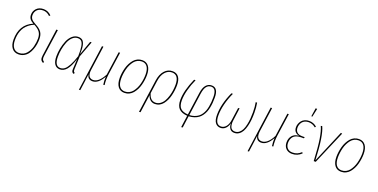

<svg xmlns="http://www.w3.org/2000/svg" viewBox="-20 -1671 5516 2802"><g transform="rotate(20 2737.5 -270.0)"><path d="M313 -736.8Q382.8 -736.8 435.1 -683.1L418.9 -668.9Q373.5 -715.8 313 -715.8Q252.4 -715.8 220.2 -681.6Q188 -647.5 188 -598.1Q188 -563.5 207.5 -538.6Q227.1 -513.7 276.9 -487.8Q344.2 -453.1 373.5 -411.6Q402.8 -370.1 402.8 -303.2Q402.8 -263.7 396.5 -223.1Q390.1 -182.6 374.3 -140.1Q358.4 -97.7 335 -64.9Q311.5 -32.2 273.7 -11.2Q235.8 9.8 189 9.8Q123 9.8 86.4 -38.1Q49.8 -85.9 49.8 -168.9Q49.8 -403.8 242.2 -484.9Q201.7 -507.8 183.3 -533.7Q165 -559.6 165 -597.2Q165 -655.8 204.8 -696.3Q244.6 -736.8 313 -736.8ZM261.2 -476.1Q216.3 -457 182.6 -429.9Q148.9 -402.8 128.2 -373.8Q107.4 -344.7 94.5 -309.3Q81.5 -273.9 76.7 -240.7Q71.8 -207.5 71.8 -169.9Q71.8 -95.2 102.3 -53.2Q132.8 -11.2 189 -11.2Q224.6 -11.2 254.6 -25.1Q284.7 -39.1 304.9 -63Q325.2 -86.9 340.6 -116.2Q356 -145.5 364.5 -179.2Q373 -212.9 377 -243.7Q380.9 -274.4 380.9 -303.2Q380.9 -365.2 353.5 -403.6Q326.2 -441.9 261.2 -476.1Z M610.8 -519 550.8 -96.2Q545.9 -62.5 552.7 -44.4Q559.6 -26.4 580.1 -13.2L571.8 4.9Q541.5 -9.8 532.2 -32.7Q522.9 -55.7 528.8 -97.2L587.9 -519Z M927.7 -528.8Q968.3 -528.8 992.4 -508.8Q1016.6 -488.8 1028.3 -437.7Q1040 -386.7 1035.6 -300.8L1112.8 -519H1135.7L1042 -268.1L1033.7 -67.9Q1033.2 -42.5 1038.8 -31.7Q1044.4 -21 1056.6 -16.1L1045.9 2.9Q1027.8 -3.4 1018.8 -17.1Q1009.8 -30.8 1011.7 -62L1020 -217.8Q981 -96.2 936 -43.2Q891.1 9.8 832 9.8Q778.8 9.8 749.8 -32.2Q720.7 -74.2 720.7 -154.8Q720.7 -214.4 732.9 -277.1Q745.1 -339.8 768.8 -397.5Q792.5 -455.1 834 -491.9Q875.5 -528.8 927.7 -528.8ZM926.8 -508.8Q881.3 -508.8 844.7 -474.1Q808.1 -439.5 786.9 -385.3Q765.6 -331.1 754.6 -271.5Q743.7 -211.9 743.7 -154.8Q743.7 -11.2 832 -11.2Q867.2 -11.2 897 -33.4Q926.8 -55.7 958.3 -112.5Q989.7 -169.4 1020 -263.2Q1022.9 -358.9 1013.7 -412.8Q1004.4 -466.8 983.9 -487.8Q963.4 -508.8 926.8 -508.8Z M1527.3 -168.9Q1515.1 -76.7 1526.4 1L1506.3 3.9Q1496.6 -58.1 1501.5 -120.1Q1429.2 9.8 1339.4 9.8Q1263.7 9.8 1252.4 -67.9Q1247.6 -21.5 1235.4 64.9L1217.8 191.9L1196.8 193.8L1296.4 -519H1318.4L1265.6 -141.1Q1256.3 -72.8 1277.8 -42Q1299.3 -11.2 1340.3 -11.2Q1429.7 -11.2 1503.4 -153.8L1555.7 -519H1577.6Z M1834.5 9.8Q1768.6 9.8 1732.9 -38.8Q1697.3 -87.4 1697.3 -173.8Q1697.3 -210.9 1702.6 -250.2Q1708 -289.6 1719 -329.8Q1730 -370.1 1748.5 -405.5Q1767.1 -440.9 1791 -468.8Q1814.9 -496.6 1848.6 -512.7Q1882.3 -528.8 1921.4 -528.8Q1986.8 -528.8 2022.2 -480.5Q2057.6 -432.1 2057.6 -346.2Q2057.6 -309.1 2052.2 -270Q2046.9 -231 2036.1 -190.4Q2025.4 -149.9 2007.1 -114.5Q1988.8 -79.1 1965.1 -51Q1941.4 -22.9 1907.7 -6.6Q1874 9.8 1834.5 9.8ZM1834.5 -11.2Q1870.6 -11.2 1901.4 -27.1Q1932.1 -43 1953.4 -69.8Q1974.6 -96.7 1991 -130.6Q2007.3 -164.6 2016.8 -202.6Q2026.4 -240.7 2031 -276.6Q2035.6 -312.5 2035.6 -346.2Q2035.6 -425.8 2006.3 -467.3Q1977.1 -508.8 1921.4 -508.8Q1885.7 -508.8 1855 -493.2Q1824.2 -477.5 1803 -450.4Q1781.7 -423.3 1765.4 -389.6Q1749 -356 1739.5 -317.9Q1730 -279.8 1725.3 -243.7Q1720.7 -207.5 1720.7 -173.8Q1720.7 -94.2 1749.8 -52.7Q1778.8 -11.2 1834.5 -11.2Z M2391.6 -528.8Q2455.1 -528.8 2487.8 -483.9Q2520.5 -439 2520.5 -356Q2520.5 -317.4 2515.4 -277.3Q2510.3 -237.3 2500 -195.6Q2489.7 -153.8 2472.4 -117.4Q2455.1 -81.1 2432.4 -52.2Q2409.7 -23.4 2377.7 -6.8Q2345.7 9.8 2308.6 9.8Q2265.1 9.8 2235.6 -16.4Q2206.1 -42.5 2193.4 -85.9L2154.3 193.8L2131.3 196.8L2203.6 -317.9Q2217.8 -416.5 2268.3 -472.7Q2318.8 -528.8 2391.6 -528.8ZM2309.6 -11.2Q2349.6 -11.2 2382.6 -34.7Q2415.5 -58.1 2436.5 -94.7Q2457.5 -131.3 2471.7 -178.2Q2485.8 -225.1 2491.7 -269.8Q2497.6 -314.5 2497.6 -356Q2497.6 -431.2 2470.5 -470Q2443.4 -508.8 2390.1 -508.8Q2326.7 -508.8 2282.5 -457.5Q2238.3 -406.2 2225.6 -314L2198.2 -118.2Q2226.6 -11.2 2309.6 -11.2Z M2999 -528.8Q3100.1 -528.8 3100.1 -376Q3100.1 -333.5 3097.2 -296.6Q3094.2 -259.8 3086.4 -220.7Q3078.6 -181.6 3065.9 -149.9Q3053.2 -118.2 3032.7 -88.9Q3012.2 -59.6 2984.9 -39.1Q2957.5 -18.6 2919.2 -5.6Q2880.9 7.3 2834 9.8L2809.1 192.9L2786.1 195.8L2812 9.8Q2723.6 3.9 2680.9 -40Q2638.2 -84 2638.2 -174.8Q2638.2 -317.9 2727.1 -519H2750Q2709.5 -431.2 2685.3 -340.1Q2661.1 -249 2661.1 -175.8Q2661.1 -89.8 2698.2 -53.2Q2735.4 -16.6 2814.9 -11.2L2865.2 -366.2Q2877 -448.2 2911.6 -488.5Q2946.3 -528.8 2999 -528.8ZM2998 -509.8Q2954.6 -509.8 2926.3 -474.9Q2897.9 -439.9 2886.2 -358.9L2837.4 -9.8Q2879.9 -11.7 2914.6 -23.9Q2949.2 -36.1 2973.9 -54.9Q2998.5 -73.7 3017.3 -101.3Q3036.1 -128.9 3047.4 -158.9Q3058.6 -189 3065.7 -226.3Q3072.8 -263.7 3075.4 -299.1Q3078.1 -334.5 3078.1 -376Q3078.1 -509.8 2998 -509.8Z M3326.7 9.8Q3275.9 9.8 3245.8 -30Q3215.8 -69.8 3215.8 -153.8Q3215.8 -320.8 3306.6 -519H3329.6Q3285.6 -424.3 3261.7 -328.9Q3237.8 -233.4 3237.8 -152.8Q3237.8 -11.2 3327.6 -11.2Q3369.1 -11.2 3402.1 -48.1Q3435.1 -85 3444.8 -158.2L3471.7 -350.1L3493.7 -354L3466.8 -154.8Q3462.4 -126.5 3464.8 -100.6Q3467.3 -74.7 3474.6 -54.9Q3481.9 -35.2 3499.5 -23.2Q3517.1 -11.2 3543 -11.2Q3579.1 -11.2 3607.2 -33.2Q3635.3 -55.2 3651.9 -89.6Q3668.5 -124 3679 -172.1Q3689.5 -220.2 3693.1 -266.4Q3696.8 -312.5 3696.8 -363.8Q3696.8 -451.7 3683.6 -519H3705.6Q3718.8 -448.2 3718.8 -363.8Q3718.8 -306.2 3713.9 -255.1Q3709 -204.1 3696.3 -154.3Q3683.6 -104.5 3664.1 -69.1Q3644.5 -33.7 3613.3 -12Q3582 9.8 3542 9.8Q3495.6 9.8 3472.2 -22.2Q3448.7 -54.2 3449.7 -106Q3434.1 -49.3 3402.1 -19.8Q3370.1 9.8 3326.7 9.8Z M4147.5 -168.9Q4135.3 -76.7 4146.5 1L4126.5 3.9Q4116.7 -58.1 4121.6 -120.1Q4049.3 9.8 3959.5 9.8Q3883.8 9.8 3872.6 -67.9Q3867.7 -21.5 3855.5 64.9L3837.9 191.9L3816.9 193.8L3916.5 -519H3938.5L3885.7 -141.1Q3876.5 -72.8 3897.9 -42Q3919.4 -11.2 3960.4 -11.2Q4049.8 -11.2 4123.5 -153.8L4175.8 -519H4197.8Z M4536.6 -733.9 4560.5 -732.9 4532.7 -603H4516.6ZM4436.5 9.8Q4378.4 9.8 4342.5 -26.4Q4306.6 -62.5 4306.6 -124Q4306.6 -185.5 4341.8 -227.5Q4377 -269.5 4446.8 -273.9Q4406.7 -281.7 4383.8 -307.6Q4360.8 -333.5 4360.8 -378.9Q4360.8 -405.8 4370.6 -431.9Q4380.4 -458 4398.4 -480Q4416.5 -502 4446.5 -515.4Q4476.6 -528.8 4513.7 -528.8Q4581.5 -528.8 4632.8 -482.9L4619.6 -467.8Q4572.3 -508.8 4512.7 -508.8Q4480 -508.8 4454.3 -497.3Q4428.7 -485.8 4413.8 -466.6Q4398.9 -447.3 4391.4 -425Q4383.8 -402.8 4383.8 -378.9Q4383.8 -335 4409.9 -309.1Q4436 -283.2 4489.7 -283.2H4530.8L4524.4 -263.2H4484.4Q4439.5 -263.2 4407.7 -251Q4376 -238.8 4359.9 -217.8Q4343.8 -196.8 4336.7 -173.6Q4329.6 -150.4 4329.6 -123Q4329.6 -71.3 4358.4 -41.3Q4387.2 -11.2 4436.5 -11.2Q4479.5 -11.2 4510.7 -24.9Q4542 -38.6 4570.8 -65.9L4583.5 -50.8Q4522.9 9.8 4436.5 9.8Z M4715.3 -522.9Q4776.9 -393.6 4792.5 -19L5005.4 -522.9L5026.4 -518.1L4804.7 0H4773.4Q4763.2 -213.9 4743.9 -334.7Q4724.6 -455.6 4694.3 -518.1Z M5200.2 9.8Q5134.3 9.8 5098.6 -38.8Q5063 -87.4 5063 -173.8Q5063 -210.9 5068.4 -250.2Q5073.7 -289.6 5084.7 -329.8Q5095.7 -370.1 5114.3 -405.5Q5132.8 -440.9 5156.7 -468.8Q5180.7 -496.6 5214.4 -512.7Q5248 -528.8 5287.1 -528.8Q5352.5 -528.8 5387.9 -480.5Q5423.3 -432.1 5423.3 -346.2Q5423.3 -309.1 5418 -270Q5412.6 -231 5401.9 -190.4Q5391.1 -149.9 5372.8 -114.5Q5354.5 -79.1 5330.8 -51Q5307.1 -22.9 5273.4 -6.6Q5239.7 9.8 5200.2 9.8ZM5200.2 -11.2Q5236.3 -11.2 5267.1 -27.1Q5297.9 -43 5319.1 -69.8Q5340.3 -96.7 5356.7 -130.6Q5373 -164.6 5382.6 -202.6Q5392.1 -240.7 5396.7 -276.6Q5401.4 -312.5 5401.4 -346.2Q5401.4 -425.8 5372.1 -467.3Q5342.8 -508.8 5287.1 -508.8Q5251.5 -508.8 5220.7 -493.2Q5189.9 -477.5 5168.7 -450.4Q5147.5 -423.3 5131.1 -389.6Q5114.7 -356 5105.2 -317.9Q5095.7 -279.8 5091.1 -243.7Q5086.4 -207.5 5086.4 -173.8Q5086.4 -94.2 5115.5 -52.7Q5144.5 -11.2 5200.2 -11.2Z"/></g></svg>

Font: Fira Sans Compressed Thin
Style: Italic
Weight: 100
Width: 3
Italic angle: -8°
Designer: Carrois Corporate & Edenspiekermann AG
Foundry: Carrois Corporate GbR & Edenspiekermann AG
Version: Version 4.203;PS 004.203;hotconv 1.0.88;makeotf.lib2.5.64775